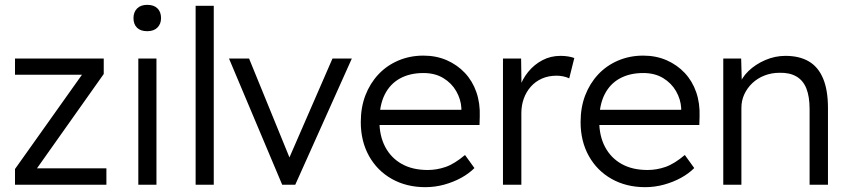

<svg xmlns="http://www.w3.org/2000/svg" viewBox="-20 -764 3511 794"><path d="M42 0V-65L319 -455H42V-522H409V-458L133 -68H420V0Z M552 0V-522H627V0ZM532 -689Q532 -714 547 -729Q562 -744 589 -744Q616 -744 631 -729.5Q646 -715 646 -689Q646 -665 631 -650Q616 -635 589 -635Q561 -635 546.5 -649.5Q532 -664 532 -689Z M789 0V-740H864V0Z M1147 0 927 -522H1010L1177 -113L1355 -522H1435L1201 0Z M1472 -259Q1472 -320 1491 -369.5Q1510 -419 1544.5 -456Q1579 -493 1627 -513.5Q1675 -534 1731 -534Q1784 -534 1827.5 -515Q1871 -496 1902.5 -462.5Q1934 -429 1950 -383Q1966 -337 1964 -282L1963 -247H1528L1517 -310H1906L1888 -293V-317Q1886 -353 1867 -386.5Q1848 -420 1813.5 -441Q1779 -462 1731 -462Q1675 -462 1634 -439.5Q1593 -417 1571 -373Q1549 -329 1549 -264Q1549 -202 1573 -156.5Q1597 -111 1641.5 -86Q1686 -61 1749 -61Q1786 -61 1822.5 -73.5Q1859 -86 1903 -123L1942 -69Q1919 -46 1887 -28.5Q1855 -11 1817 -0.5Q1779 10 1739 10Q1661 10 1600.5 -24Q1540 -58 1506 -119Q1472 -180 1472 -259Z M2060 0V-522H2135L2137 -383L2129 -402Q2140 -437 2164.5 -467Q2189 -497 2223 -515Q2257 -533 2298 -533Q2315 -533 2330 -530.5Q2345 -528 2355 -524L2334 -440Q2321 -446 2307.5 -448.5Q2294 -451 2282 -451Q2248 -451 2221 -439Q2194 -427 2175 -405.5Q2156 -384 2146 -356Q2136 -328 2136 -296V0Z M2381 -259Q2381 -320 2400 -369.5Q2419 -419 2453.5 -456Q2488 -493 2536 -513.5Q2584 -534 2640 -534Q2693 -534 2736.5 -515Q2780 -496 2811.5 -462.5Q2843 -429 2859 -383Q2875 -337 2873 -282L2872 -247H2437L2426 -310H2815L2797 -293V-317Q2795 -353 2776 -386.5Q2757 -420 2722.5 -441Q2688 -462 2640 -462Q2584 -462 2543 -439.5Q2502 -417 2480 -373Q2458 -329 2458 -264Q2458 -202 2482 -156.5Q2506 -111 2550.5 -86Q2595 -61 2658 -61Q2695 -61 2731.5 -73.5Q2768 -86 2812 -123L2851 -69Q2828 -46 2796 -28.5Q2764 -11 2726 -0.5Q2688 10 2648 10Q2570 10 2509.5 -24Q2449 -58 2415 -119Q2381 -180 2381 -259Z M2971 -522H3045L3048 -413L3036 -408Q3046 -442 3075 -470Q3104 -498 3144.5 -515.5Q3185 -533 3228 -533Q3286 -533 3325 -510Q3364 -487 3384 -439Q3404 -391 3404 -317V0H3328V-313Q3328 -365 3314.5 -398.5Q3301 -432 3273 -448Q3245 -464 3204 -463Q3170 -463 3141 -451.5Q3112 -440 3091 -420Q3070 -400 3058 -374Q3046 -348 3046 -318V0H3009Q3002 0 2993 0Q2984 0 2971 0Z"/></svg>

Font: Our Lexend Light
Style: Regular
Weight: 300
Designer: Bonnie Shaver-Troup, Thomas Jockin
Foundry: Lexend
Version: Version 1.007